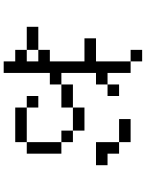

<svg xmlns="http://www.w3.org/2000/svg" viewBox="105 -895 790 1040"><g transform="rotate(90 500.0 -375.0)"><path d="M875 -500V-562.5H812.5V-625H750Q750 -625 750 -500ZM500 -562.5V-625H437.5V-562.5H375Q375 -562.5 375 -687.5H312.5V-500H187.5V-437.5H312.5V-250H250V-187.5H125V-125H250V-62.5H312.5V0H375Q375 0 375 -250H437.5V-312.5H375V-500H437.5V-562.5ZM250 -125V-187.5H312.5V-125ZM562.5 -125V-62.5H750V-125ZM562.5 -125V-187.5H500V-125ZM750 -125H812.5V-312.5H750ZM437.5 -312.5H562.5V-375H437.5ZM750 -312.5V-375H687.5V-312.5ZM562.5 -375H687.5V-437.5H562.5ZM750 -625V-687.5H625V-625ZM312.5 -687.5V-750H250V-687.5Z"/></g></svg>

Font: Unifont
Style: Regular
Weight: 500
Version: Version 13.0.05